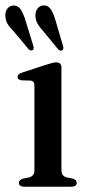

<svg xmlns="http://www.w3.org/2000/svg" viewBox="-29 -708 340 728"><path d="M204 -452.5V-63.5Q204 -51 208.8 -44.8Q213.5 -38.5 223 -35.5L246.5 -31Q254 -28.5 258 -24.8Q262 -21 262 -14.5Q262 -8 256.8 -4Q251.5 0 242 0H62Q53 0 47.8 -4Q42.5 -8 42.5 -14.5Q42.5 -20.5 46.5 -24.2Q50.5 -28 57.5 -30.5L82.5 -35.5Q91.5 -38.5 96.5 -44.8Q101.5 -51 101.5 -63V-382.5Q101.5 -392.5 98 -397Q94.5 -401.5 86.5 -402.5L52 -403.5Q44.5 -405 41 -408Q37.5 -411 37.5 -416.5Q37.5 -422 41.8 -426Q46 -430 55.5 -433L150.5 -464Q163 -468 170.8 -469.8Q178.5 -471.5 185.5 -471.5Q194 -471.5 199 -466.5Q204 -461.5 204 -452.5ZM67.9 -629.5 96.3 -537.5Q98.3 -531.5 98.7 -527Q99.1 -522.5 95.9 -519Q92.6 -516 88.2 -516.8Q83.7 -517.5 79.7 -521L22.2 -590Q8 -603.5 -0.1 -617Q-8.2 -630.5 -8.6 -647.5Q-9.8 -663 -1.3 -674.8Q7.2 -686.5 22.2 -687Q39.6 -687.5 49.7 -672Q59.8 -656.5 67.9 -629.5ZM182.1 -628.5 209.3 -536Q211.3 -530 211.3 -525.5Q211.3 -521 208.1 -518Q204.8 -515 200.4 -516Q195.9 -517 191.9 -520.5L134.4 -590.5Q121.4 -604.5 113.5 -618.2Q105.6 -632 105.2 -649Q104.8 -664.5 113.5 -675.8Q122.2 -687 137.2 -687.5Q154.6 -687.5 164.5 -671.5Q174.5 -655.5 182.1 -628.5Z"/></svg>

Font: Fraunces 36pt
Style: Regular
Weight: 400
Version: Version 1.000;[b76b70a41]